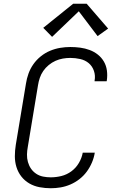

<svg xmlns="http://www.w3.org/2000/svg" viewBox="-20 -993 640 1021"><path d="M250 8Q220 8 190.5 2.5Q161 -3 136 -17.5Q111 -32 93.5 -54.5Q76 -77 67.5 -104.5Q59 -132 59 -162Q59 -192 64 -223L118 -548Q122 -575 131.5 -601.5Q141 -628 157.5 -651.5Q174 -675 197 -693.5Q220 -712 246.5 -723Q273 -734 300 -738.5Q327 -743 354 -743Q381 -743 407 -739.5Q433 -736 457 -727Q481 -718 500.5 -702.5Q520 -687 532.5 -665.5Q545 -644 548.5 -618Q552 -592 548 -565Q548 -564 547.5 -563Q547 -562 547 -561H483Q483 -561 483 -562Q483 -563 483 -564Q488 -591 479.5 -616Q471 -641 452 -657Q433 -673 407 -679Q381 -685 354 -685Q334 -685 314 -681.5Q294 -678 275 -669.5Q256 -661 239 -647Q222 -633 210 -615.5Q198 -598 191.5 -578.5Q185 -559 182 -539L128 -213Q124 -192 123.5 -171.5Q123 -151 128.5 -131.5Q134 -112 145 -96Q156 -80 172.5 -69Q189 -58 209 -54Q229 -50 250 -50Q278 -50 306.5 -57Q335 -64 359.5 -82Q384 -100 399.5 -126.5Q415 -153 420 -181H484Q480 -155 469 -129Q458 -103 441.5 -80.5Q425 -58 402.5 -40.5Q380 -23 354.5 -12Q329 -1 302.5 3.5Q276 8 250 8ZM257 -797 210 -845 369 -973H441L555 -841L499 -801L399 -933Z"/></svg>

Font: Iosevka SS04 Lt Ex Obl
Style: Regular
Weight: 300
Width: 7
Italic angle: -9°
Monospace: yes
Designer: Belleve Invis
Foundry: Belleve Invis
Version: Version 19.0.0; ttfautohint (v1.8.4)